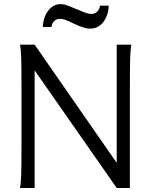

<svg xmlns="http://www.w3.org/2000/svg" viewBox="-20 -935 765 955"><path d="M152.3 -585V0H79.6Q84.5 -26.4 85.7 -73.7Q86.9 -121.1 86.9 -212.4V-500.5Q86.9 -591.8 85.7 -639.2Q84.5 -686.5 79.6 -712.9H152.3L560.5 -125V-712.9H633.3Q628.4 -686.5 627.2 -637Q626 -587.4 626 -500.5V0H560.5ZM281.7 -914.6Q294.9 -914.6 306.9 -910.6Q318.8 -906.7 340.3 -897.9L360.4 -889.6L372.6 -884.8Q396 -874.5 409.4 -870.1Q422.9 -865.7 434.6 -865.7Q451.7 -865.7 463.4 -877.2Q475.1 -888.7 477.5 -906.7H520.5Q520.5 -878.4 509.5 -852.1Q498.5 -825.7 477.8 -809.1Q457 -792.5 429.2 -792.5Q412.6 -792.5 393.8 -798.6Q375 -804.7 350.6 -815.9Q320.3 -830.6 305.9 -835.9Q291.5 -841.3 279.3 -841.3Q261.2 -841.3 249.8 -830.3Q238.3 -819.3 236.3 -800.8H193.4Q193.4 -828.6 204.1 -854.7Q214.8 -880.9 234.9 -897.7Q254.9 -914.6 281.7 -914.6Z"/></svg>

Font: Lesson One Light
Style: Regular
Weight: 300
Designer: But Ko, Victor Gaultney, Annie Olsen, Julie Remington, Don Collingsworth, Eric Hays, Becca Hirsbrunner
Version: Version 1.100